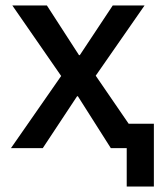

<svg xmlns="http://www.w3.org/2000/svg" viewBox="-20 -540 589 700"><path d="M442 140V0H384L264 -189H261L136 0H20L203 -263L25 -520H151L268 -339H271L391 -520H507L329 -264L449 -89H541V140Z"/></svg>

Font: IBM Plex Sans Medm
Style: Regular
Weight: 500
Designer: Mike Abbink, Paul van der Laan, Pieter van Rosmalen
Foundry: Bold Monday
Version: Version 3.005